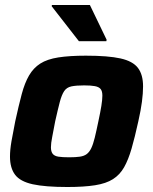

<svg xmlns="http://www.w3.org/2000/svg" viewBox="-20 -741 613 769"><path d="M250 8Q161 8 111 -3Q61 -14 40.5 -41Q20 -68 20 -114Q20 -141 26 -175.5Q32 -210 41 -255Q55 -319 67 -364Q79 -409 96.5 -439Q114 -469 141.5 -486.5Q169 -504 213.5 -511Q258 -518 324 -518Q413 -518 462.5 -507Q512 -496 532.5 -469Q553 -442 553 -395Q553 -368 548.5 -333.5Q544 -299 534 -255Q520 -191 507 -146Q494 -101 477 -71Q460 -41 432.5 -23.5Q405 -6 360.5 1Q316 8 250 8ZM257 -111Q283 -111 300 -113.5Q317 -116 327.5 -124Q338 -132 345.5 -147.5Q353 -163 359.5 -189.5Q366 -216 374 -255Q382 -292 386 -317Q390 -342 390 -358Q390 -376 383 -384.5Q376 -393 360 -396Q344 -399 317 -399Q285 -399 266 -395Q247 -391 237 -376Q227 -361 219.5 -332.5Q212 -304 201 -255Q194 -217 189 -192Q184 -167 184 -151Q184 -134 191 -125Q198 -116 214 -113.5Q230 -111 257 -111ZM296 -576 187 -716 188 -721H340L407 -582L406 -576Z"/></svg>

Font: Saira Thin
Style: Bold Italic
Weight: 700
Italic angle: -12°
Version: Version 1.101